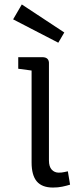

<svg xmlns="http://www.w3.org/2000/svg" viewBox="-20 -829 377 863"><path d="M218 14Q169 14 145.5 -13.5Q122 -41 122 -99V-512L62 -520V-572H170Q202 -572 200 -541V-108Q200 -80 212.5 -66.5Q225 -53 244 -53Q258 -53 268.5 -55.5Q279 -58 285 -59L295 1Q279 6 260 10Q241 14 218 14ZM242 -637 39 -742 78 -809 269 -683Z"/></svg>

Font: Fauna One
Style: Regular
Weight: 400
Designer: Eduardo Rodriguez Tunni
Foundry: Eduardo Rodriguez Tunni
Version: Version 2.001; ttfautohint (v1.8.4.7-5d5b);gftools[0.9.23]